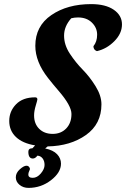

<svg xmlns="http://www.w3.org/2000/svg" viewBox="-20 -690 614 935"><path d="M452 -441Q435 -447 435 -465Q453 -487 453 -521Q453 -555 427.5 -580Q402 -605 360 -605Q342 -605 327 -601Q292 -562 292 -516.5Q292 -471 320.5 -428Q349 -385 383 -350.5Q417 -316 445.5 -270Q474 -224 474 -182Q474 -86 398.5 -32.5Q323 21 212 23L200 33Q239 41 258 61Q277 81 277 107Q277 150 228.5 187.5Q180 225 119 225Q93 225 75 210Q57 195 57 173.5Q57 152 76.5 134.5Q96 117 109 117Q122 117 126 132Q126 135 122 143.5Q118 152 118 160Q118 176 139.5 176Q161 176 179 154.5Q197 133 197 113.5Q197 94 187.5 81.5Q178 69 162 68Q152 82 140 82Q118 82 118 49Q118 32 138 32Q141 28 151 18Q90 8 57.5 -23Q25 -54 25 -101Q25 -148 58 -182Q91 -216 151 -216Q162 -216 162 -206Q162 -202 154 -175.5Q146 -149 146 -128Q146 -87 171 -62.5Q196 -38 236.5 -38Q277 -38 302.5 -64.5Q328 -91 328 -135Q328 -175 266 -247Q240 -277 214 -310Q152 -389 152 -467Q152 -563 230 -616.5Q308 -670 424 -670Q494 -670 534 -642.5Q574 -615 574 -571Q574 -527 537 -489.5Q500 -452 452 -441Z"/></svg>

Font: Clara
Style: Regular
Weight: 400
Designer: Proyecto DEMO
Foundry: Proyecto DEMO
Version: Version 1.002